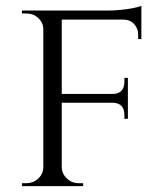

<svg xmlns="http://www.w3.org/2000/svg" viewBox="-20 -636 563 656"><path d="M350 -600Q379 -600 415 -605Q449 -610 463 -616V-502L452 -503V-518Q452 -539 438 -554Q424 -569 402 -569H191V-315H365Q405 -316 405 -357V-370H417V-230H405V-243Q405 -283 367 -285H191V-64Q192 -41 209 -26Q225 -10 250 -10H264V0H55V-10H69Q93 -10 110 -25Q127 -41 128 -63V-538Q127 -560 110 -575Q94 -590 69 -590H55V-600Z"/></svg>

Font: Cinzel(RUS BY LYAJKA)
Style: Regular
Weight: 400
Designer: Natanael Gama
Version: Version 1.001;PS 001.001;hotconv 1.0.56;makeotf.lib2.0.21325